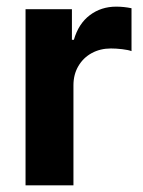

<svg xmlns="http://www.w3.org/2000/svg" viewBox="-20 -558 430 578"><path d="M56.9 -530.3H196.5V-438.2H202.4Q216.5 -486.9 250.5 -512.4Q284.5 -538 329.7 -538Q353 -538 375.9 -533.2V-404.1Q366.6 -407.7 348.2 -409.9Q329.8 -412.1 314 -412.1Q281.9 -412.1 256.3 -398.2Q230.7 -384.3 215.9 -359Q201.1 -333.8 201.1 -301.4V0H56.9Z"/></svg>

Font: Pretendard JP Variable
Style: Regular
Weight: 400
Designer: Base glyphs from Inter by Rasmus Andersson; Hangul glyphs from Noto Sans CJK(Source Han Sans) by Jang Soo-young and Kang
Foundry: Kil Hyung-jin
Version: Version 1.307;Glyphs 3.2 (3192)